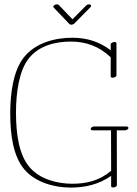

<svg xmlns="http://www.w3.org/2000/svg" viewBox="-20 -850 629 879"><path d="M387 -830.1C382.1 -830.1 377.7 -828.1 374.3 -824.7L311.8 -761.7L249.3 -827.1C247.3 -829.1 243.9 -830.1 240.5 -830.1C233.2 -830.1 223.9 -825.2 223.9 -819.3C223.9 -817.9 224.9 -816.4 225.8 -815.4L298.1 -739.7C299.6 -738.3 302.5 -736.8 305.9 -736.8C310.8 -736.8 316.7 -738.8 320.1 -742.2L394.8 -817.9C396.7 -819.8 397.2 -821.3 397.2 -823.2C397.2 -827.1 392.3 -830.1 387 -830.1ZM567.9 -264.6C567.9 -268.6 564 -271 558.1 -271H411.6C404.8 -271 397.5 -267.1 395.5 -262.2C393.6 -257.3 397.9 -253.4 404.8 -253.4H488.3L488.8 -67.9C434.1 -22 374.5 -8.8 310.5 -8.8C245.6 -8.8 162.6 -27.8 114.3 -85.9C66.9 -142.1 53.2 -236.8 53.2 -334.5C53.2 -427.2 67.9 -525.4 109.9 -580.1C156.7 -641.6 234.9 -659.7 303.7 -659.7C370.6 -659.7 431.6 -640.1 486.8 -587.9V-500.5C486.8 -496 490.7 -494.2 495.5 -494.2C503.2 -494.2 513.2 -498.9 513.2 -504.9V-651.4C513.2 -655.9 509.3 -657.7 504.5 -657.7C496.8 -657.7 486.8 -653 486.8 -647V-619.6C434.6 -660.2 376 -677.2 310.5 -677.2C235.8 -677.2 142.1 -656.2 87.4 -585C40.5 -523.4 26.9 -424.3 26.9 -330.6C26.9 -231.9 40.5 -135.3 90.8 -75.2C143.1 -13.2 231.9 8.8 303.7 8.8C366.7 8.8 431.2 -4.4 488.8 -44.9V2C488.8 6.5 492.7 8.3 497.6 8.3C505.2 8.3 515.1 3.7 515.1 -2V-69.8L514.6 -253.4H551.3C558.6 -253.4 567.9 -257.8 567.9 -264.6Z"/></svg>

Font: WireWyrm
Style: Light
Weight: 200
Version: Version 001.000